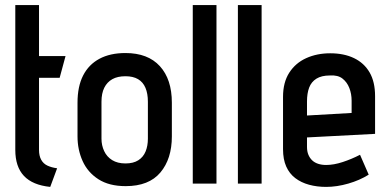

<svg xmlns="http://www.w3.org/2000/svg" viewBox="-20 -720 1523 753"><path d="M133 -132V-415H214L237 -500H133V-700H40V-132Q40 -66 74 -30Q108 6 177 13L204 -60Q182 -63 166 -70.5Q150 -78 141.5 -93.5Q133 -109 133 -132Z M654 -185V-317Q654 -409 607 -460.5Q560 -512 472 -512Q412 -512 370 -489.5Q328 -467 306 -424Q284 -381 284 -317V-185Q284 -133 304 -88.5Q324 -44 366 -17Q408 10 473 10Q564 10 609 -43.5Q654 -97 654 -185ZM560 -321V-176Q560 -148 551 -126Q542 -104 522.5 -91.5Q503 -79 472 -79Q441 -79 420 -92Q399 -105 388.5 -127.5Q378 -150 378 -176V-321Q378 -354 389 -376Q400 -398 420.5 -409.5Q441 -421 472 -421Q502 -421 521.5 -409.5Q541 -398 550.5 -375.5Q560 -353 560 -321Z M736 0H829V-700H736Z M913 0H1006V-700H913Z M1184 -144V-181L1451 -195V-343Q1451 -399 1429.5 -436Q1408 -473 1368.5 -492Q1329 -511 1275 -511Q1223 -511 1181 -492Q1139 -473 1114.5 -435Q1090 -397 1090 -340V-135Q1090 -95 1102.5 -67Q1115 -39 1138 -21.5Q1161 -4 1192 4.5Q1223 13 1259 13Q1301 13 1346 0Q1391 -13 1426 -35L1392 -113Q1359 -96 1324 -84.5Q1289 -73 1259 -73Q1242 -73 1228 -77.5Q1214 -82 1204.5 -91Q1195 -100 1189.5 -113Q1184 -126 1184 -144ZM1359 -325V-277L1184 -267V-322Q1184 -354 1192.5 -376.5Q1201 -399 1221 -411.5Q1241 -424 1274 -424Q1305 -426 1323 -412Q1341 -398 1350 -375Q1359 -352 1359 -325Z"/></svg>

Font: Advent Pro SemiBold
Style: Regular
Weight: 600
Designer: VivaRado, Andreas Kalpakidis
Foundry: VivaRado, Andreas Kalpakidis
Version: Version 3.000